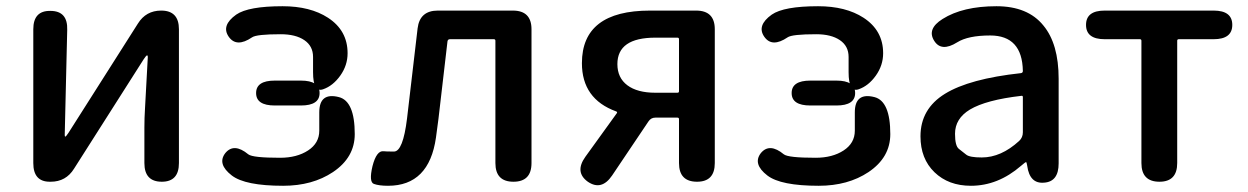

<svg xmlns="http://www.w3.org/2000/svg" viewBox="-20 -584 4009 617"><path d="M140 0Q87 0 87 -60V-490Q87 -550 142 -549Q198 -549 196 -488L188 -150Q188 -145 190 -145Q192 -145 200 -157L423 -508Q449 -550 498 -550Q555 -550 555 -490V-60Q555 0 500 0Q444 0 444 -60V-174Q444 -205 446 -236L455 -401Q455 -406 452.5 -406Q450 -406 442 -394L218 -42Q192 0 143 0Z M1007 -285Q1007 -245 947 -245H863Q803 -245 803 -285Q803 -325 863 -325H947Q1007 -325 1007 -285ZM986 -352V-401Q986 -436 958 -455Q930 -474 882 -474Q804 -474 790 -464Q740 -430 715 -466Q690 -502 739 -537Q778 -564 888 -564Q977 -564 1034 -527Q1097 -486 1097 -413Q1097 -374 1073.5 -341Q1050 -308 1018 -297Q986 -286 986 -352ZM1006 -223Q1006 -288 1069 -272Q1120 -259 1120 -153Q1120 -78 1050 -31Q984 13 890 13Q768 13 725 -20Q677 -57 704 -92Q732 -126 778 -88Q792 -77 880 -77Q934 -77 970 -100.5Q1006 -124 1006 -164Z M1227 13Q1198 13 1181.5 7Q1165 1 1177 -50Q1190 -101 1213 -98Q1218 -97 1246 -97Q1275 -97 1288 -203L1322 -493Q1329 -550 1387 -550H1628Q1688 -550 1688 -490V-60Q1688 0 1630 0Q1572 0 1572 -60V-453Q1572 -458 1567 -458H1426Q1419 -458 1418 -451L1389 -202Q1385 -172 1381 -142Q1359 13 1227 13Z M1869 0Q1826 -31 1861 -80L1962 -220Q1965 -224 1960 -226Q1850 -266 1850 -381Q1850 -550 2069 -550H2217Q2277 -550 2277 -490V-60Q2277 0 2220 0Q2162 0 2162 -60V-201Q2162 -206 2157 -206H2086Q2072 -206 2064 -194L1947 -20Q1913 30 1869 0ZM2086 -286H2157Q2162 -286 2162 -291V-458Q2162 -463 2157 -463H2086Q1964 -463 1964 -378Q1964 -334 1996 -310Q2028 -286 2086 -286Z M2728 -285Q2728 -245 2668 -245H2584Q2524 -245 2524 -285Q2524 -325 2584 -325H2668Q2728 -325 2728 -285ZM2707 -352V-401Q2707 -436 2679 -455Q2651 -474 2603 -474Q2525 -474 2511 -464Q2461 -430 2436 -466Q2411 -502 2460 -537Q2499 -564 2609 -564Q2698 -564 2755 -527Q2818 -486 2818 -413Q2818 -374 2794.5 -341Q2771 -308 2739 -297Q2707 -286 2707 -352ZM2727 -223Q2727 -288 2790 -272Q2841 -259 2841 -153Q2841 -78 2771 -31Q2705 13 2611 13Q2489 13 2446 -20Q2398 -57 2425 -92Q2453 -126 2499 -88Q2513 -77 2601 -77Q2655 -77 2691 -100.5Q2727 -124 2727 -164Z M3100 13Q3028 13 2983 -30.5Q2938 -74 2938 -146Q2938 -234 3016.5 -282.5Q3095 -331 3261 -349Q3267 -350 3267 -356Q3265 -470 3162 -470Q3091 -470 3056 -448Q3005 -416 2982 -453Q2958 -491 3009 -523Q3074 -564 3182 -564Q3283 -564 3333 -502Q3382 -443 3382 -331V-59Q3382 0 3335 3Q3289 7 3281 -51L3280 -56Q3279 -63 3277 -63Q3275 -63 3261 -51Q3187 13 3100 13ZM3135 -78Q3197 -78 3255 -131Q3267 -142 3267 -159V-272Q3267 -277 3262 -276Q3149 -263 3097 -232Q3049 -203 3049 -154Q3049 -115 3061.5 -105.5Q3074 -96 3085 -87Q3096 -78 3135 -78Z M3706 0Q3648 0 3648 -60V-453Q3648 -458 3643 -458H3530Q3470 -458 3470 -504Q3470 -550 3530 -550H3880Q3940 -550 3940 -504Q3940 -458 3880 -458H3768Q3763 -458 3763 -453V-60Q3763 0 3706 0Z"/></svg>

Font: Resource Han Rounded TW Medium
Style: Regular
Weight: 500
Designer: Cyano Hao (round all glyphs); Ryoko NISHIZUKA 西塚涼子 (kana, bopomofo & ideographs); Paul D. Hunt (Latin, Greek & Cyrillic)
Foundry: Cyano Hao
Version: 0.990